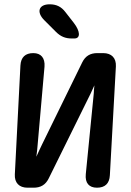

<svg xmlns="http://www.w3.org/2000/svg" viewBox="-20 -835 608 893"><path d="M211 -815C160 -815 148 -779 186 -741L240 -687C262 -665 284 -656 314 -656H326C355 -656 354 -689 323 -729L284 -779C265 -804 242 -815 211 -815ZM108 38H136C169 38 192 25 207 -6L403 -403C406 -411 413 -424 419 -438C418 -423 416 -409 416 -399L379 -25C375 16 394 38 431 38C468 38 489 19 491 -20L519 -526C521 -565 499 -588 460 -588H433C400 -588 377 -575 362 -544L176 -164C169 -151 160 -129 149 -106C152 -127 154 -147 155 -161L187 -525C190 -565 171 -588 135 -588C98 -588 77 -569 75 -530L49 -24C47 15 69 38 108 38Z"/></svg>

Font: 寒蝉团圆体 Round
Style: Regular
Weight: 500
Designer: 寒蝉字型
Version: Version 2.700;Glyphs 3.1.1 (3135)